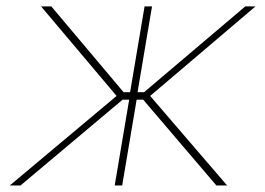

<svg xmlns="http://www.w3.org/2000/svg" viewBox="-20 -565 806 585"><path d="M9.9 0 335.2 -272.7 105.1 -545.5H136.4L356.5 -284.1H376.4L420.5 -545.5H443.2L399.1 -284.1H419L727.3 -545.5H758.5L437.5 -272.7L671.9 0H639.2L416.2 -261.4H396.3L352.3 0H329.5L373.6 -261.4H353.7L42.6 0Z"/></svg>

Font: Inter Thin  BETA
Style: Italic
Weight: 100
Italic angle: -9.39999°
Designer: Rasmus Andersson
Foundry: rsms
Version: Version 3.011;git-f93a4a705